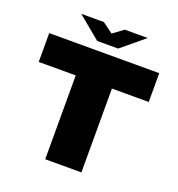

<svg xmlns="http://www.w3.org/2000/svg" viewBox="-150 -978 1022 1102"><g transform="rotate(20 361.0 -427.5)"><path d="M249 -512H23V-688H695V-512H470V0H249ZM158 -855H296L360 -808L424 -855H564L425 -740H297Z"/></g></svg>

Font: Archivo Black
Style: Regular
Weight: 400
Designer: Hector Gatti
Foundry: Omnibus-Type
Version: Version 1.101; ttfautohint (v1.8)